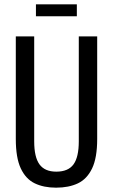

<svg xmlns="http://www.w3.org/2000/svg" viewBox="-20 -855 522 887"><path d="M239 12Q182 12 140.5 -8Q99 -28 76 -77Q53 -126 53 -213V-687H138V-202Q138 -129 162.5 -95.5Q187 -62 240 -62Q295 -62 319.5 -95.5Q344 -129 344 -202V-687H429V-213Q429 -126 405.5 -77Q382 -28 340 -8Q298 12 239 12ZM146 -780V-835H335V-780Z"/></svg>

Font: Archivo ExtraCondensed
Style: Regular
Weight: 400
Width: 2
Designer: Hector Gatti
Foundry: Omnibus-Type
Version: Version 2.001